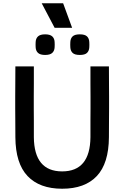

<svg xmlns="http://www.w3.org/2000/svg" viewBox="-20 -1139 760 1174"><path d="M74 -733H187Q187 -672 187 -628Q187 -584 186.5 -548.5Q186 -513 186.5 -478Q187 -443 187 -400.5Q187 -358 187 -300Q189 -91 360 -91Q531 -91 533 -300Q533 -358 533 -400.5Q533 -443 533.5 -478Q534 -513 533.5 -548.5Q533 -584 533 -628Q533 -672 533 -733H646Q646 -672 646.5 -628Q647 -584 647 -548.5Q647 -513 647 -478Q647 -443 646.5 -400.5Q646 -358 646 -300Q645 -140 572 -62.5Q499 15 360 15Q222 15 148.5 -62.5Q75 -140 74 -300Q74 -358 73.5 -400.5Q73 -443 73 -478Q73 -513 73 -548.5Q73 -584 73.5 -628Q74 -672 74 -733ZM256 -803Q226 -803 212.5 -815.5Q199 -828 198 -850Q197 -866 198 -882Q199 -904 212.5 -916.5Q226 -929 256 -929Q286 -929 299.5 -916.5Q313 -904 314 -882Q315 -866 314 -850Q313 -828 299.5 -815.5Q286 -803 256 -803ZM468 -803Q437 -803 424 -815.5Q411 -828 410 -850Q409 -866 410 -882Q411 -904 424 -916.5Q437 -929 468 -929Q499 -929 512 -916.5Q525 -904 526 -882Q527 -866 526 -850Q525 -828 512 -815.5Q499 -803 468 -803ZM366 -1119 421 -969H314L235 -1119Z"/></svg>

Font: Kreadon Light
Style: Bold
Weight: 600
Designer: Reiya WATANABE
Foundry: StudioGnu
Version: Version 1.003; ttfautohint (v1.8.4.7-5d5b);gftools[0.9.32]